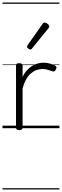

<svg xmlns="http://www.w3.org/2000/svg" viewBox="-20 -1016 491 1522"><path d="M132 15Q119 15 113 10.5Q107 6 107 -4V-496Q107 -506 113 -510.5Q119 -515 132 -515Q146 -515 152.5 -510.5Q159 -506 159 -496V-407Q174 -438 193.5 -459Q213 -480 235 -493.5Q257 -507 280 -513Q303 -519 324 -519Q352 -519 378 -511.5Q404 -504 418 -495Q426 -490 427.5 -483Q429 -476 422 -463Q417 -453 410 -450.5Q403 -448 394 -451Q381 -456 360.5 -462.5Q340 -469 316 -469Q291 -469 267.5 -460Q244 -451 223 -432.5Q202 -414 186 -385Q170 -356 159 -316V-4Q159 6 152.5 10.5Q146 15 132 15ZM221 -623Q214 -623 204 -631Q194 -639 194 -647Q194 -649 195.5 -651.5Q197 -654 199 -659L318 -827Q322 -833 325.5 -835Q329 -837 335 -837Q341 -837 349.5 -832Q358 -827 364.5 -820.5Q371 -814 371 -807Q371 -803 369.5 -800Q368 -797 365 -793L234 -632Q228 -623 221 -623ZM0 476H451V486H0ZM0 -20H451V0H0ZM0 -505H451V-500H0ZM0 -996H451V-986H0Z"/></svg>

Font: Playwrite PL Guides
Style: Regular
Weight: 400
Designer: Veronika Burian, José Scaglione
Foundry: TypeTogether
Version: Version 1.003